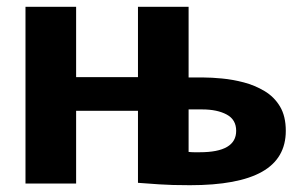

<svg xmlns="http://www.w3.org/2000/svg" viewBox="-20 -540 893 565"><path d="M539 5Q484 5 449 2.5Q414 0 386 -2V-214H204V0H55V-520H204V-313H386V-520H535V-312H579Q602 -312 633.5 -309Q665 -306 697.5 -297.5Q730 -289 758.5 -272Q787 -255 804 -226.5Q821 -198 821 -155Q821 -74 751 -34.5Q681 5 539 5ZM568 -92Q675 -92 675 -155Q675 -188 647 -203Q619 -218 575 -218H535V-93Q543 -92 551 -92Q559 -92 568 -92Z"/></svg>

Font: Murecho SemiBold
Style: Regular
Weight: 600
Designer: Neil Summerour
Foundry: Positype
Version: Version 1.010; ttfautohint (v1.8.3)